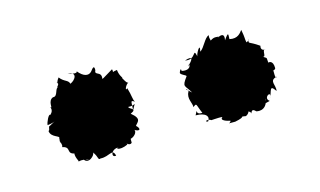

<svg xmlns="http://www.w3.org/2000/svg" viewBox="-36 -731 488 293"><g transform="rotate(-15 208.5 -584.5)"><path d="M249 -584C252 -586 253 -573 252 -580C246 -570 254 -561 253 -555C260 -560 257 -559 264 -543C250 -542 261 -556 253 -542C270 -542 274 -534 269 -528C262 -529 269 -532 274 -529C272 -528 285 -530 292 -529C286 -525 296 -521 305 -520C297 -528 307 -520 299 -517H309C329 -521 315 -523 327 -521C335 -525 330 -530 336 -524C336 -518 336 -533 344 -524C344 -524 360 -519 363 -539C364 -533 353 -530 368 -534C358 -541 377 -551 369 -537C375 -548 373 -559 382 -546C384 -555 374 -564 388 -567C384 -562 386 -579 385 -577C375 -580 386 -574 389 -580C389 -594 381 -591 381 -591C380 -601 382 -597 375 -602C381 -599 376 -613 382 -612C380 -611 374 -612 376 -619C359 -631 359 -625 361 -634C362 -629 350 -629 357 -628C355 -639 357 -634 354 -650C351 -646 346 -638 333 -641C333 -648 335 -654 326 -641C330 -659 310 -643 318 -649C312 -649 310 -652 296 -639C311 -644 302 -647 304 -655C297 -653 292 -638 285 -634C289 -650 278 -631 279 -628C275 -645 277 -623 259 -627C274 -632 270 -625 261 -617C265 -625 267 -609 250 -613C250 -619 247 -613 247 -612C244 -608 257 -605 255 -603C244 -588 249 -591 257 -577ZM34 -584C31 -584 33 -578 30 -577C31 -566 46 -566 43 -562C42 -550 46 -555 42 -559C49 -543 38 -550 47 -547C57 -543 46 -535 63 -533C64 -536 64 -530 61 -537C55 -531 66 -517 62 -520C75 -524 86 -513 70 -522C76 -511 89 -524 87 -528C94 -519 91 -514 96 -516C110 -515 117 -527 120 -514C111 -512 115 -527 128 -525C120 -526 126 -519 141 -526C138 -531 144 -522 148 -527V-533C156 -535 161 -544 155 -546C165 -539 168 -544 161 -550C164 -555 173 -558 158 -570C171 -576 157 -577 157 -581C170 -580 170 -589 163 -574C164 -587 162 -591 169 -586C166 -591 167 -596 163 -609C158 -604 162 -615 167 -617C164 -615 158 -630 159 -626C162 -626 156 -629 155 -640C140 -638 151 -634 148 -643C130 -632 130 -632 130 -633C132 -645 119 -640 123 -648C123 -648 124 -658 118 -650C112 -641 103 -644 95 -654C96 -650 86 -652 81 -654C96 -653 90 -642 81 -638C79 -645 73 -643 66 -652C60 -644 64 -644 60 -645C68 -643 56 -637 62 -638C56 -638 58 -624 50 -625C41 -622 45 -608 43 -611C40 -613 47 -607 39 -600C37 -603 31 -590 31 -586C39 -587 41 -588 43 -589Z"/></g></svg>

Font: Charger Distortion
Style: 1
Weight: 400
Designer: Jasper
Foundry: Cannot Into Space Fonts
Version: Version 0.98